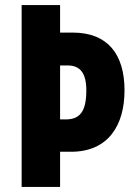

<svg xmlns="http://www.w3.org/2000/svg" viewBox="-20 -734 532 754"><path d="M469 -379C469 -522 402 -606 266 -606H216V-714H65V0H216V-138H259C406 -138 469 -243 469 -379ZM238 -265H216V-477H245C295 -477 319 -447 319 -379C319 -298 295 -265 238 -265Z"/></svg>

Font: Noto Sans Gurmukhi UI ExtraCondensed ExtraBold
Style: Regular
Weight: 800
Width: 2
Designer: Jelle Bosma - Monotype Design Team
Foundry: Monotype Imaging Inc.
Version: Version 2.004